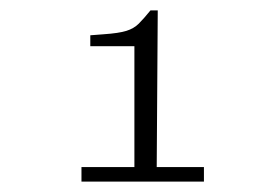

<svg xmlns="http://www.w3.org/2000/svg" viewBox="-20 -350 540 370"><path d="M137 0V-28H239V-261H154V-282L180 -284Q209 -286 223.5 -290.5Q238 -295 247.5 -304.5Q257 -314 270 -330H284L282 -28H373V0Z"/></svg>

Font: Xanh Mono
Style: Regular
Weight: 400
Monospace: yes
Designer: Lam Bao, Duy Dao
Foundry: Yellow Type Foundry
Version: Version 3.101; ttfautohint (v1.8.3)